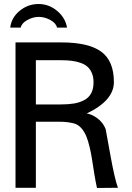

<svg xmlns="http://www.w3.org/2000/svg" viewBox="-20 -933 657 954"><path d="M283.2 -414.1Q320.8 -414.1 348.6 -418.9Q376.5 -423.8 398.9 -435.8Q421.4 -447.8 433.1 -469.7Q444.8 -491.7 444.8 -523.9Q444.8 -549.8 436.8 -569.3Q428.7 -588.9 415 -601.1Q401.4 -613.3 380.6 -620.6Q359.9 -627.9 336.4 -630.9Q313 -633.8 283.2 -633.8H158.2V-414.1ZM565.9 0 461.9 1Q455.6 -26.4 449 -66.4Q442.4 -106.4 438 -136.5Q433.6 -166.5 425.8 -200.2Q418 -233.9 408.4 -256.8Q398.9 -279.8 383.3 -297.1Q367.7 -314.5 347.2 -319.8Q314.5 -328.1 276.9 -328.1H158.2V0H57.1V-722.2H286.1Q419.9 -722.2 482.9 -676.3Q545.9 -630.4 545.9 -524.9Q545.9 -433.6 411.1 -369.1Q436 -365.7 463.9 -345.2Q491.7 -324.7 504.9 -292Q505.9 -289.1 527.6 -167.2Q549.3 -45.4 565.9 0ZM313 -795.9H263.2Q258.8 -817.9 230.2 -833.5Q201.7 -849.1 172.9 -849.1Q144 -849.1 115.7 -833.5Q87.4 -817.9 83 -795.9H30.8Q36.6 -845.2 77.6 -879.2Q118.7 -913.1 171.9 -913.1Q223.1 -913.1 263.9 -878.9Q304.7 -844.7 313 -795.9Z"/></svg>

Font: Perun
Style: Regular
Weight: 400
Version: Version 1.0000